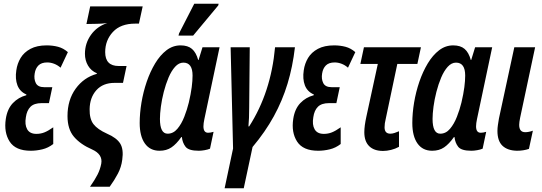

<svg xmlns="http://www.w3.org/2000/svg" viewBox="-20 -794 2892 1024"><path d="M144 10Q63 10 31.5 -39Q0 -88 11 -160Q19 -213 48.5 -244Q78 -275 120 -286L121 -290Q86 -305 73 -339Q60 -373 67 -419Q72 -455 90 -485Q108 -515 142.5 -533.5Q177 -552 229 -552Q261 -552 289.5 -544.5Q318 -537 342 -516L303 -433Q287 -447 268.5 -454Q250 -461 232 -461Q201 -461 185 -445Q169 -429 165 -402Q160 -373 171 -351Q182 -329 216 -329H259L241 -244H202Q162 -244 142.5 -224.5Q123 -205 118 -169Q111 -129 125 -104.5Q139 -80 174 -80Q197 -80 217 -88Q237 -96 264 -115V-26Q237 -5 205.5 2.5Q174 10 144 10Z M460 202Q486 165 500 137.5Q514 110 520 79Q529 29 471 3Q409 -24 374.5 -64.5Q340 -105 340 -175Q340 -261 383.5 -321Q427 -381 496 -400L497 -403Q466 -416 449.5 -444Q433 -472 433 -507Q433 -563 465 -608Q497 -653 552 -671Q521 -667 495 -667L441 -666L461 -760H741L721 -668H701Q623 -668 582 -623.5Q541 -579 541 -516Q541 -442 613 -442H655L636 -352H591Q529 -352 494 -313Q459 -274 458 -212Q457 -160 478.5 -132Q500 -104 551 -81Q602 -59 621 -28.5Q640 2 632 58Q627 97 609 131.5Q591 166 565 202Z M831 10Q780 10 752.5 -29Q725 -68 725 -138Q725 -190 734.5 -247Q744 -304 762.5 -358Q781 -412 807.5 -456Q834 -500 868 -526Q902 -552 943 -552Q982 -552 1004 -533Q1026 -514 1037 -474H1039L1060 -542H1151L1070 -159Q1065 -136 1065 -120Q1065 -86 1090 -86Q1103 -86 1119 -91L1100 -1Q1088 4 1071 7Q1054 10 1040 10Q986 10 969.5 -11.5Q953 -33 950 -63H947Q921 -26 894.5 -8Q868 10 831 10ZM874 -81Q904 -81 926 -107Q948 -133 963 -171.5Q978 -210 987 -247Q998 -294 1002.5 -329Q1007 -364 1007 -391Q1007 -460 958 -460Q934 -460 914 -438Q894 -416 879 -380.5Q864 -345 853.5 -304Q843 -263 838 -225Q833 -187 833 -160Q833 -81 874 -81ZM932 -604 935 -616 1016 -774H1146L1144 -765L1010 -604Z M1178 210 1223 -2 1210 -542H1312L1309 -220Q1309 -162 1305 -120H1309Q1425 -301 1447 -542H1553Q1541 -438 1513.5 -347.5Q1486 -257 1440.5 -174Q1395 -91 1327 -10L1280 210Z M1677 10Q1596 10 1564.5 -39Q1533 -88 1544 -160Q1552 -213 1581.5 -244Q1611 -275 1653 -286L1654 -290Q1619 -305 1606 -339Q1593 -373 1600 -419Q1605 -455 1623 -485Q1641 -515 1675.5 -533.5Q1710 -552 1762 -552Q1794 -552 1822.5 -544.5Q1851 -537 1875 -516L1836 -433Q1820 -447 1801.5 -454Q1783 -461 1765 -461Q1734 -461 1718 -445Q1702 -429 1698 -402Q1693 -373 1704 -351Q1715 -329 1749 -329H1792L1774 -244H1735Q1695 -244 1675.5 -224.5Q1656 -205 1651 -169Q1644 -129 1658 -104.5Q1672 -80 1707 -80Q1730 -80 1750 -88Q1770 -96 1797 -115V-26Q1770 -5 1738.5 2.5Q1707 10 1677 10Z M2023 11Q1975 11 1949 -14.5Q1923 -40 1923 -89Q1923 -122 1934 -172L1995 -453H1902L1921 -542H2225L2206 -453H2099L2037 -159Q2034 -147 2032.5 -136.5Q2031 -126 2031 -115Q2031 -81 2062 -81Q2072 -81 2084.5 -85Q2097 -89 2108 -94V-11Q2088 0 2065.5 5.5Q2043 11 2023 11Z M2285 10Q2234 10 2206.5 -29Q2179 -68 2179 -138Q2179 -190 2188.5 -247Q2198 -304 2216.5 -358Q2235 -412 2261.5 -456Q2288 -500 2322 -526Q2356 -552 2397 -552Q2436 -552 2458 -533Q2480 -514 2491 -474H2493L2514 -542H2605L2524 -159Q2519 -136 2519 -120Q2519 -86 2544 -86Q2557 -86 2573 -91L2554 -1Q2542 4 2525 7Q2508 10 2494 10Q2440 10 2423.5 -11.5Q2407 -33 2404 -63H2401Q2375 -26 2348.5 -8Q2322 10 2285 10ZM2328 -81Q2358 -81 2380 -107Q2402 -133 2417 -171.5Q2432 -210 2441 -247Q2452 -294 2456.5 -329Q2461 -364 2461 -391Q2461 -460 2412 -460Q2388 -460 2368 -438Q2348 -416 2333 -380.5Q2318 -345 2307.5 -304Q2297 -263 2292 -225Q2287 -187 2287 -160Q2287 -81 2328 -81Z M2737 10Q2687 9 2660 -16.5Q2633 -42 2633 -96Q2633 -111 2635.5 -127.5Q2638 -144 2641 -162L2723 -542H2834L2754 -166Q2749 -142 2749 -128Q2749 -89 2781 -89Q2800 -89 2822 -97L2801 0Q2772 10 2737 10Z"/></svg>

Font: Noto Sans ExtraCondensed SemiBold
Style: Italic
Weight: 600
Width: 2
Italic angle: -12°
Designer: Monotype Design Team
Foundry: Monotype Imaging Inc.
Version: Version 2.013; ttfautohint (v1.8.4.7-5d5b)